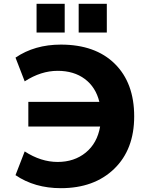

<svg xmlns="http://www.w3.org/2000/svg" viewBox="-20 -973 752 1003"><path d="M391 -803V-953H538V-803ZM171 -803V-953H318V-803ZM128 -312V-441H499Q480 -518 423 -560.5Q366 -603 281 -603Q194 -603 109 -548L61 -672Q161 -740 298 -740Q478 -740 579.5 -640Q681 -540 681 -365Q681 -192 576.5 -91Q472 10 298 10Q161 10 61 -58L109 -182Q194 -127 281 -127Q368 -127 428 -176Q488 -225 503 -312Z"/></svg>

Font: Mplus 1p ExtraBold
Style: Regular
Weight: 800
Version: Version 1.061